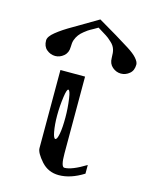

<svg xmlns="http://www.w3.org/2000/svg" viewBox="-118 -866 736 941"><g transform="rotate(15 250.0 -395.0)"><path d="M231.4 -281.2Q231.4 -328.1 224.6 -376Q218.8 -417 210 -417Q202.1 -417 196.3 -376Q189.5 -328.1 189.5 -281.2Q189.5 -234.4 196.3 -198.2Q202.1 -167 210.9 -167Q219.7 -167 225.6 -198.2Q231.4 -228.5 231.4 -281.2ZM147.5 -103.5ZM272.5 -500V-110.4Q272.5 -42 290 -42Q327.1 -42 397.5 -85V-41Q332 0 272.5 0Q218.8 0 183.6 -39.1Q147.5 -80.1 147.5 -103.5V-500ZM500 -622.1Q500 -591.8 481.4 -576.2Q461.9 -559.6 437.5 -559.6Q414.1 -559.6 394.5 -576.2Q375 -592.8 375 -622.1Q375 -650.4 370.1 -665Q364.3 -683.6 347.7 -698.2Q330.1 -714.8 318.4 -721.7Q306.6 -729.5 274.4 -749Q263.7 -742.2 254.4 -737.3Q245.1 -732.4 238.3 -728.5Q228.5 -723.6 209 -708Q195.3 -697.3 186.5 -685.5Q177.7 -673.8 171.9 -658.2Q167 -644.5 167 -622.1Q167 -592.8 147.5 -576.2Q127.9 -559.6 104.5 -559.6Q80.1 -559.6 60.5 -576.2Q42 -591.8 42 -622.1Q42 -641.6 72.3 -666Q103.5 -691.4 153.3 -719.7L272.5 -790L365.2 -735.4Q422.9 -700.2 436.5 -691.4Q468.8 -670.9 483.4 -654.3Q500 -635.7 500 -622.1Z"/></g></svg>

Font: okolaksMetalik
Style: bold
Weight: 700
Width: 7
Version: Version 0.6